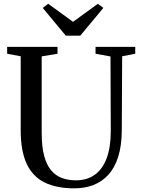

<svg xmlns="http://www.w3.org/2000/svg" viewBox="-20 -992 751 1020"><path d="M375.5 8.5Q279 8.5 215.8 -23.2Q152.5 -55 121.2 -123Q90 -191 90 -299.5V-693L18 -706.5V-743H285.5V-706.5L201.5 -692.5V-287Q201.5 -214 214.2 -165.5Q227 -117 251 -88Q275 -59 308.5 -46.5Q342 -34 383.5 -34Q442.5 -34 483.8 -63.8Q525 -93.5 546.8 -151.8Q568.5 -210 568.5 -295.5L567 -692L487.5 -706.5V-743H698.5V-706.5L629 -693L627 -300Q626.5 -218.5 608.2 -160Q590 -101.5 556.2 -64.2Q522.5 -27 476.5 -9.2Q430.5 8.5 375.5 8.5ZM329.5 -802.5 207 -950 236 -972 368 -876 500 -972 529 -950 406.5 -802.5Z"/></svg>

Font: Merriweather 72pt
Style: Regular
Weight: 400
Version: Version 2.100